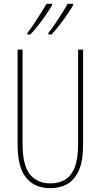

<svg xmlns="http://www.w3.org/2000/svg" viewBox="-20 -973 526 1003"><path d="M414 -217Q414 -130 391 -80.5Q368 -31 329.5 -10.5Q291 10 243 10Q161 10 116.5 -44.5Q72 -99 72 -217V-714H98V-221Q98 -109 136.5 -62Q175 -15 243 -15Q286 -15 318.5 -33.5Q351 -52 369.5 -97Q388 -142 388 -221V-714H414ZM362 -946Q354 -931 334.5 -902Q315 -873 291.5 -843Q268 -813 249 -793H233V-801Q250 -822 269.5 -851Q289 -880 306.5 -908Q324 -936 333 -953H362ZM252 -946Q244 -931 224.5 -902Q205 -873 181.5 -843Q158 -813 139 -793H123V-801Q141 -824 160.5 -853Q180 -882 196.5 -909Q213 -936 223 -953H252Z"/></svg>

Font: Noto Sans Thai Looped ExtraCondensed Thin
Style: Regular
Weight: 100
Width: 2
Designer: Sasikarn Vongin, Ben Mitchell
Foundry: The Fontpad Ltd
Version: Version 1.001; ttfautohint (v1.8.4.7-5d5b)